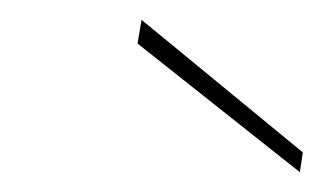

<svg xmlns="http://www.w3.org/2000/svg" viewBox="-20 -760 326 194"><path d="M119 -716 283 -586 286 -606 123 -740Z"/></svg>

Font: Poppins Devanagari Thin
Style: Italic
Weight: 100
Italic angle: -10°
Designer: Ninad Kale (Devanagari), Jonny Pinhorn (Latin)
Foundry: Indian Type Foundry
Version: 4.005